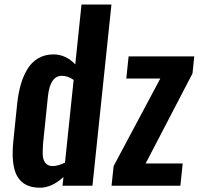

<svg xmlns="http://www.w3.org/2000/svg" viewBox="-20 -830 888 858"><path d="M478.5 0 487.8 -87.9 696.3 -479H544.4L554.7 -578.1H848.1L840.3 -502L630.9 -99.6H796.4L786.1 0ZM159.2 8.8Q158.7 8.8 157.7 8.8Q86.9 8.8 57.6 -41.5Q36.6 -77.6 36.6 -145Q36.6 -171.9 40 -203.6L56.6 -364.7Q61.5 -412.1 72.3 -450.2Q83 -488.3 101.8 -520Q120.6 -551.8 150.4 -569.3Q180.2 -586.9 219.2 -586.9Q273.4 -586.9 316.4 -542.5L344.2 -809.6H478L393.1 0H259.3L263.7 -39.1Q211.9 8.8 159.2 8.8ZM214.8 -87.9Q239.7 -87.9 270.5 -103.5L309.1 -473.1Q282.7 -491.2 256.8 -491.2Q204.1 -491.2 194.3 -400.4L172.9 -193.4Q170.9 -168.9 170.9 -148.4Q170.9 -144.5 170.9 -140.6Q171.4 -117.2 182.4 -102.5Q193.4 -87.9 214.8 -87.9Z"/></svg>

Font: Oswald
Style: Medium
Weight: 500
Designer: Vernon Adams
Foundry: Vernon Adams
Version: 3.0; ttfautohint (v0.94.23-7a4d-dirty) -l 8 -r 50 -G 150 -x 